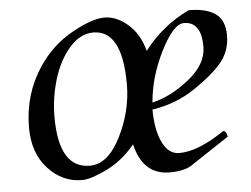

<svg xmlns="http://www.w3.org/2000/svg" viewBox="-43 -562 830 635"><g transform="rotate(-5 371.5 -244.5)"><path d="M457 -192Q457 -126 477 -83.5Q497 -41 533 -41Q596 -41 684 -101Q695 -99 697 -81L576 -1Q550 20 496 20Q407 20 383 -83Q341 -32 287.5 -6Q234 20 205 20Q140 20 92.5 -31.5Q45 -83 45 -168Q45 -278 104 -367Q149 -434 216.5 -471.5Q284 -509 324.5 -509Q365 -509 402.5 -476.5Q440 -444 455 -387Q515 -466 605 -509Q662 -509 693 -487.5Q724 -466 724 -415.5Q724 -365 695 -328.5Q666 -292 601.5 -248Q537 -204 457 -192ZM380 -283Q380 -463 284 -463Q240 -463 204.5 -422Q169 -381 150.5 -320Q132 -259 132 -195Q132 -25 235 -25Q295 -25 337.5 -109.5Q380 -194 380 -283ZM585 -468Q551 -468 508.5 -384.5Q466 -301 459 -215Q522 -230 582.5 -278.5Q643 -327 643 -385Q643 -468 585 -468Z"/></g></svg>

Font: Rosarivo
Style: Italic
Weight: 400
Version: Version 1.003